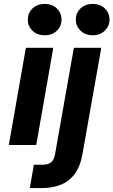

<svg xmlns="http://www.w3.org/2000/svg" viewBox="-20 -740 579 980"><path d="M25 0 112 -496H252L165 0ZM209 -560Q170 -560 146 -583Q122 -606 122 -640Q122 -674 146 -697Q170 -720 209 -720Q246 -720 270 -697Q294 -674 294 -640Q294 -606 270 -583Q246 -560 209 -560ZM132 220 153 101H194Q226 101 241 88.5Q256 76 261 47L357 -496H497L401 46Q390 109 361.5 147.5Q333 186 290 203Q247 220 193 220ZM454 -560Q415 -560 391 -583.5Q367 -607 367 -640Q367 -674 391 -697Q415 -720 454 -720Q491 -720 515 -697Q539 -674 539 -640Q539 -607 515 -583.5Q491 -560 454 -560Z"/></svg>

Font: DM Sans 24pt ExtraBold
Style: Italic
Weight: 800
Italic angle: -10°
Designer: Colophon Foundry, Jonny Pinhorn
Foundry: Colophon Foundry
Version: Version 4.004;gftools[0.9.30]